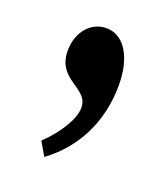

<svg xmlns="http://www.w3.org/2000/svg" viewBox="-72 -205 360 415"><g transform="rotate(20 108.0 2.0)"><path d="M74 155C136.5 109.5 172.5 38.5 172.5 -45.5C172.5 -109.5 146.5 -152.5 105.5 -152.5C69.5 -152.5 43 -121 43 -78.5C43 -10 113 -18.5 113 28C113 54 89 92.5 56 124Z"/></g></svg>

Font: Libre Caslon Condensed SemiBold
Style: Regular
Weight: 600
Designer: Pablo Impallari, Rodrigo Fuenzalida, Katja Schimmel, Ertekin Erdin
Foundry: Pablo Impallari, Rodrigo Fuenzalida
Version: Version 2.000;gftools[0.9.33]